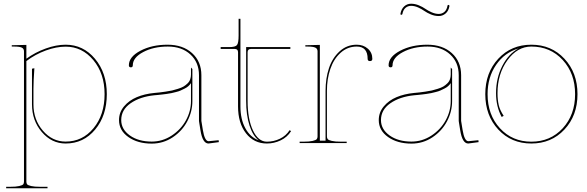

<svg xmlns="http://www.w3.org/2000/svg" viewBox="-20 -760 3120 1020"><path d="M120.1 205.1Q120.1 213.9 124 219Q127.9 224.1 145.3 228.3Q162.6 232.4 194.8 232.4H232.4V240.2H12.7V232.4H32.7Q64.9 232.4 82.3 228.3Q99.6 224.1 103.5 219Q107.4 213.9 107.4 205.1V-487.3Q107.4 -501.5 95.7 -507.1Q84 -512.7 55.2 -512.7H42.5V-520H55.2L120.1 -521.5V-448.7V-448.2Q167.5 -482.4 223.1 -502.4Q278.8 -522.5 328.6 -522.5Q421.9 -522.5 484.6 -447.8Q547.4 -373 547.4 -259.8Q547.4 -146 485.6 -71.8Q423.8 2.4 328.6 2.4Q254.4 2.4 202.1 -58.6Q149.9 -119.6 149.9 -206.1V-395L162.6 -397.5Q157.7 -326.7 157.7 -286.6V-206.1Q157.7 -124 207.8 -65.9Q257.8 -7.8 328.6 -7.8Q418 -7.8 476.8 -78.9Q535.6 -149.9 535.6 -259.8Q535.6 -369.1 475.8 -440.7Q416 -512.2 328.6 -512.2Q279.3 -512.2 223.1 -491.7Q167 -471.2 120.1 -435.5Z M1141.6 -15.1 1142.6 -4.9 1087.9 2.4H1087.4Q1056.2 2.4 1044.9 -67.9Q1043.9 -73.2 1042 -85.9Q1040 -98.6 1038.6 -106.9Q1037.1 -115.2 1037.1 -117.2V-360.4Q1037.1 -428.7 991.5 -470.7Q945.8 -512.7 871.6 -512.7Q795.9 -512.7 740.7 -483.4Q685.5 -454.1 685.5 -413.1Q685.5 -402.3 675.3 -402.3Q664.6 -402.3 664.6 -413.1Q664.6 -458 725.6 -490.2Q786.6 -522.5 870.1 -522.5Q951.2 -522.5 1000.5 -477.8Q1049.8 -433.1 1049.8 -360.4V-117.7L1057.6 -69.8Q1067.4 -10.3 1087.9 -9.8ZM994.6 -318.4Q988.8 -309.6 980.5 -302.2Q972.2 -294.9 960.7 -289.3Q949.2 -283.7 939.9 -279.3Q930.7 -274.9 915.3 -271.2Q899.9 -267.6 891.4 -265.4Q882.8 -263.2 865.2 -261Q847.7 -258.8 842.3 -258.1Q836.9 -257.3 819.3 -255.6Q801.8 -253.9 800.3 -253.9Q723.6 -246.1 673.8 -211.4Q624 -176.8 624 -122.1Q624 -73.2 669.7 -40.5Q715.3 -7.8 786.1 -7.8Q843.3 -7.8 892.1 -39.8Q940.9 -71.8 967.8 -120.8Q994.6 -169.9 994.6 -222.7ZM994.6 -401.4 1002 -393.1V-222.7Q1002 -167 974.9 -115.5Q947.8 -64 897.5 -30.5Q847.2 2.9 786.1 2.9Q711.4 2.9 661.9 -32Q612.3 -66.9 612.3 -122.1Q612.3 -163.1 638.9 -194.8Q665.5 -226.6 706.8 -243.9Q748 -261.2 799.3 -266.1Q820.3 -268.1 828.6 -269Q836.9 -270 859.6 -273.2Q882.3 -276.4 894.3 -279.3Q906.2 -282.2 925.3 -288.1Q944.3 -293.9 955.3 -300.5Q966.3 -307.1 976.6 -317.1Q986.8 -327.1 990.7 -339.4Q994.6 -351.1 994.6 -363.8Z M1522.5 -509.8V-500H1313.5Q1295.4 -500 1295.4 -482.4V-225.1Q1295.4 -127.4 1323.7 -67.4Q1352.1 -7.3 1397.9 -7.3Q1434.1 -7.3 1466.8 -22.9Q1499.5 -38.6 1518.6 -68.4L1526.4 -63.5Q1506.3 -31.2 1471.2 -14.4Q1436 2.4 1397.9 2.4Q1329.1 2.4 1286.9 -51.8Q1244.6 -106 1244.6 -194.8V-482.4Q1244.6 -500 1227.1 -500H1152.3V-509.8H1197.3Q1230 -509.8 1238.8 -520.5Q1247.6 -531.2 1247.6 -571.3V-660.2H1257.3V-194.8Q1257.3 -126.5 1283.4 -78.6Q1309.6 -30.8 1354.5 -14.6Q1323.2 -38.1 1305.4 -93.5Q1287.6 -148.9 1287.6 -225.1V-509.8Z M1571.8 0V-7.3H1591.8Q1624 -7.3 1641.4 -11.5Q1658.7 -15.6 1662.8 -21Q1667 -26.4 1667 -35.2V-487.3Q1667 -501.5 1655 -507.1Q1643.1 -512.7 1614.3 -512.7H1602.1V-520H1614.3L1679.2 -521.5V-12.7H1709.5V-277.3Q1709.5 -343.3 1727.5 -397.7Q1745.6 -452.1 1784.2 -487.3Q1822.8 -522.5 1875 -522.5Q1910.2 -522.5 1934.1 -501.5Q1958 -480.5 1958 -447.3Q1958 -435.5 1945.3 -435.5Q1933.1 -435.5 1933.1 -447.3Q1933.1 -512.7 1875 -512.7Q1826.2 -512.7 1789.6 -479.7Q1752.9 -446.8 1734.9 -393.8Q1716.8 -340.8 1716.8 -277.3V-35.2Q1716.8 -26.4 1720.9 -21Q1725.1 -15.6 1742.4 -11.5Q1759.8 -7.3 1792 -7.3H1821.8V0Z M2363.3 -733.9Q2367.7 -732.9 2367.7 -728Q2363.3 -702.1 2347.4 -688.5Q2331.5 -674.8 2311 -674.8Q2289.6 -674.8 2269 -683.3Q2248.5 -691.9 2234.4 -701.9Q2220.2 -711.9 2201.2 -720.5Q2182.1 -729 2164.1 -729Q2146.5 -729 2134 -718Q2121.6 -707 2117.7 -685.5Q2116.7 -681.2 2111.3 -681.2Q2109.9 -681.2 2108.4 -682.6Q2106.9 -684.1 2107.4 -687Q2111.8 -711.9 2127.2 -726.1Q2142.6 -740.2 2164.1 -740.2Q2184.6 -740.2 2205.1 -731.7Q2225.6 -723.1 2239.7 -713.1Q2253.9 -703.1 2273.2 -694.6Q2292.5 -686 2311 -686Q2328.1 -686 2340.8 -696.8Q2353.5 -707.5 2357.4 -730Q2357.4 -731.4 2358.9 -732.9Q2360.4 -734.4 2363.3 -733.9ZM2521.5 -15.1 2522.5 -4.9 2467.8 2.4H2467.3Q2436 2.4 2424.8 -67.9Q2423.8 -73.2 2421.9 -85.9Q2419.9 -98.6 2418.5 -106.9Q2417 -115.2 2417 -117.2V-360.4Q2417 -428.7 2371.3 -470.7Q2325.7 -512.7 2251.5 -512.7Q2175.8 -512.7 2120.6 -483.4Q2065.4 -454.1 2065.4 -413.1Q2065.4 -402.3 2055.2 -402.3Q2044.4 -402.3 2044.4 -413.1Q2044.4 -458 2105.5 -490.2Q2166.5 -522.5 2250 -522.5Q2331.1 -522.5 2380.4 -477.8Q2429.7 -433.1 2429.7 -360.4V-117.7L2437.5 -69.8Q2447.3 -10.3 2467.8 -9.8ZM2374.5 -318.4Q2368.7 -309.6 2360.4 -302.2Q2352.1 -294.9 2340.6 -289.3Q2329.1 -283.7 2319.8 -279.3Q2310.5 -274.9 2295.2 -271.2Q2279.8 -267.6 2271.2 -265.4Q2262.7 -263.2 2245.1 -261Q2227.5 -258.8 2222.2 -258.1Q2216.8 -257.3 2199.2 -255.6Q2181.6 -253.9 2180.2 -253.9Q2103.5 -246.1 2053.7 -211.4Q2003.9 -176.8 2003.9 -122.1Q2003.9 -73.2 2049.6 -40.5Q2095.2 -7.8 2166 -7.8Q2223.1 -7.8 2272 -39.8Q2320.8 -71.8 2347.7 -120.8Q2374.5 -169.9 2374.5 -222.7ZM2374.5 -401.4 2381.8 -393.1V-222.7Q2381.8 -167 2354.7 -115.5Q2327.6 -64 2277.3 -30.5Q2227.1 2.9 2166 2.9Q2091.3 2.9 2041.7 -32Q1992.2 -66.9 1992.2 -122.1Q1992.2 -163.1 2018.8 -194.8Q2045.4 -226.6 2086.7 -243.9Q2127.9 -261.2 2179.2 -266.1Q2200.2 -268.1 2208.5 -269Q2216.8 -270 2239.5 -273.2Q2262.2 -276.4 2274.2 -279.3Q2286.1 -282.2 2305.2 -288.1Q2324.2 -293.9 2335.2 -300.5Q2346.2 -307.1 2356.4 -317.1Q2366.7 -327.1 2370.6 -339.4Q2374.5 -351.1 2374.5 -363.8Z M2558.1 -259.8Q2558.1 -374 2627.2 -448.2Q2696.3 -522.5 2802.7 -522.5Q2909.2 -522.5 2978.5 -448Q3047.9 -373.5 3047.9 -259.8Q3047.9 -146 2978.5 -71.8Q2909.2 2.4 2802.7 2.4Q2696.3 2.4 2627.2 -71.8Q2558.1 -146 2558.1 -259.8ZM2802.7 -512.7Q2728.5 -512.7 2675.8 -440.2Q2623 -367.7 2623 -265.1Q2623 -230.5 2629.4 -202.1Q2635.3 -175.8 2655.8 -144.5L2645 -138.7Q2615.2 -193.8 2615.2 -265.1Q2615.2 -345.2 2648.7 -410.2Q2682.1 -475.1 2735.4 -502.9Q2660.6 -481 2615.5 -415.3Q2570.3 -349.6 2570.3 -259.8Q2570.3 -149.9 2636 -78.6Q2701.7 -7.3 2802.7 -7.3Q2903.8 -7.3 2969.5 -78.6Q3035.2 -149.9 3035.2 -259.8Q3035.2 -369.6 2969.5 -441.2Q2903.8 -512.7 2802.7 -512.7Z"/></svg>

Font: ZnikomitNo25
Style: Regular
Weight: 100
Designer: gluk
Foundry: gluk
Version: Version 0.56